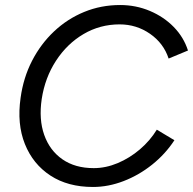

<svg xmlns="http://www.w3.org/2000/svg" viewBox="-20 -732 768 764"><path d="M350 12Q250 12 180.5 -33.5Q111 -79 79 -159Q47 -239 62 -343Q73 -423 107.5 -490Q142 -557 195 -607Q248 -657 315 -684.5Q382 -712 458 -712Q521 -712 576.5 -688.5Q632 -665 671.5 -624.5Q711 -584 728 -531L651 -499Q631 -560 577 -597.5Q523 -635 456 -635Q378 -635 312.5 -596.5Q247 -558 203 -490.5Q159 -423 146 -338Q134 -257 156 -195Q178 -133 228.5 -98Q279 -63 353 -63Q401 -63 448.5 -83Q496 -103 536.5 -137.5Q577 -172 604 -216L674 -174Q638 -119 585.5 -77Q533 -35 472 -11.5Q411 12 350 12Z"/></svg>

Font: Figtree
Style: Italic
Weight: 400
Italic angle: -9.5°
Foundry: Erik Kennedy
Version: Version 2.001; ttfautohint (v1.8.4.7-5d5b);gftools[0.9.27]